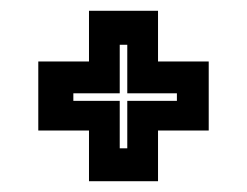

<svg xmlns="http://www.w3.org/2000/svg" viewBox="-20 -480 458 356"><path d="M145 -144V-238H51V-366H145V-460H273V-366H367V-238H273V-144ZM202 -205H216V-293H308V-307H216V-397H202V-307H116V-293H202Z"/></svg>

Font: Tourney Condensed Regular
Style: Bold
Weight: 700
Width: 3
Designer: Tyler Finck
Foundry: Etcetera Type Co
Version: Version 1.010; ttfautohint (v1.8.3)